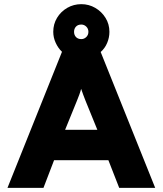

<svg xmlns="http://www.w3.org/2000/svg" viewBox="-20 -903 782 923"><path d="M16 0 278 -654Q259.5 -671.5 247.8 -697Q236 -722.5 236 -750Q236 -787 254.2 -817.2Q272.5 -847.5 303.2 -865.2Q334 -883 371 -883Q407 -883 437.8 -865.2Q468.5 -847.5 487.2 -817.2Q506 -787 506 -750Q506 -722.5 495.2 -696.8Q484.5 -671 464 -653L726 0H553L501 -133H240L189 0ZM371 -715Q384.5 -715 394.8 -725Q405 -735 405 -750Q405 -765 394.8 -775Q384.5 -785 371 -785Q354.5 -785 345.2 -775Q336 -765 336 -750Q336 -735 345.2 -725Q354.5 -715 371 -715ZM293 -279H448L391 -419Q386 -432 380 -447.8Q374 -463.5 370 -476Q367 -463.5 361.2 -447.8Q355.5 -432 350 -419Z"/></svg>

Font: Overpass Black
Style: Regular
Weight: 900
Designer: Delve Withrington, Dave Bailey, Thomas Jockin
Foundry: Delve Fonts LLC
Version: Version 4.000; ttfautohint (v1.8.3)